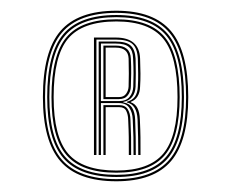

<svg xmlns="http://www.w3.org/2000/svg" viewBox="-20 -870 431 358"><path d="M197 -532Q125 -532 92.5 -569.6Q60 -607.2 60 -689Q60 -773.8 92.5 -811.9Q125 -850 197 -850Q266.8 -850 298.9 -811.9Q331 -773.8 331 -689Q331 -607.2 298.9 -569.6Q266.8 -532 197 -532ZM197 -536Q265 -536 296 -572.5Q327 -609 327 -689Q327 -771.8 296.1 -808.9Q265.2 -846 197 -846Q126.8 -846 95.4 -809Q64 -772 64 -689Q64 -608.5 95.5 -572.2Q127 -536 197 -536ZM197 -540Q128.8 -540 98.4 -575Q68 -610 68 -689Q68 -770.8 98.2 -806.4Q128.5 -842 197 -842Q263.5 -842 293.2 -806.2Q323 -770.5 323 -689Q323 -610.5 293.2 -575.2Q263.5 -540 197 -540ZM197 -544Q261.5 -544 290.2 -578.1Q319 -612.2 319 -689Q319 -768.5 290.5 -803.2Q262 -838 197 -838Q130.2 -838 101.1 -803.5Q72 -769 72 -689Q72 -611.8 101.2 -577.9Q130.5 -544 197 -544ZM197 -548Q132.2 -548 104.1 -580.8Q76 -613.5 76 -689Q76 -767.2 104 -800.6Q132 -834 197 -834Q260 -834 287.5 -800.4Q315 -766.8 315 -689Q315 -613.8 287.4 -580.9Q259.8 -548 197 -548ZM197 -552Q258 -552 284.5 -583.6Q311 -615.2 311 -689Q311 -765.2 284.6 -797.6Q258.2 -830 197 -830Q133.8 -830 106.9 -797.9Q80 -765.8 80 -689Q80 -615 107.1 -583.5Q134.2 -552 197 -552ZM155.2 -581V-800H195.8Q239.8 -800 241.2 -760.8Q241.8 -745 241.9 -732.8Q242 -720.5 241.2 -708.5Q241 -697.8 236.5 -690.4Q232 -683 224 -680.2V-679.2Q240 -674 240.8 -647.2Q241.8 -625.8 241.9 -614.1Q242 -602.5 242 -581H237.8Q237.8 -602.5 237.5 -614.2Q237.2 -626 236.5 -647.2Q235.2 -675.2 216.5 -679V-680.2Q226.8 -683 231.6 -689.9Q236.5 -696.8 237 -708.5Q237.8 -720.5 237.6 -733.1Q237.5 -745.8 237 -760.8Q236 -780 226.9 -788.1Q217.8 -796.2 195.8 -796.2H159.8V-581ZM172.8 -581V-674H202.2Q213.5 -674 218.2 -666.2Q223 -658.5 223.2 -647Q224.2 -625.8 224.4 -614.1Q224.5 -602.5 224.5 -581H220.2Q220.2 -602.5 220.1 -614.1Q220 -625.8 219 -647Q218.8 -656.2 215.4 -663.2Q212 -670.2 202.5 -670.2H177V-581ZM164 -581V-792.5H195.8Q215.2 -792.5 223.5 -785.1Q231.8 -777.8 232.8 -760.8Q233.2 -745.5 233.2 -733.1Q233.2 -720.8 232.8 -708.5Q232.2 -696.8 226.5 -689.4Q220.8 -682 210 -680V-679Q221.5 -677.2 226.5 -668.9Q231.5 -660.5 232 -647.2Q232.8 -625.8 233 -614.1Q233.2 -602.5 233.2 -581H229Q229 -602.5 228.8 -614.2Q228.5 -626 227.5 -647.2Q227 -660.5 221 -669.1Q215 -677.8 201.8 -677.8H168.2V-581ZM168.2 -681.5H201.8Q215 -681.5 221.5 -689.2Q228 -697 228.5 -708.5Q229 -720.8 229 -733Q229 -745.2 228.2 -760.8Q227.8 -775.8 220.5 -782.2Q213.2 -788.8 195.8 -788.8H168.2ZM172.8 -685.2V-785H195.8Q223 -785 224 -760.8Q224.8 -745 224.6 -732.8Q224.5 -720.5 224 -708.8Q223.8 -699.2 218.2 -692.2Q212.8 -685.2 201.8 -685.2ZM177 -689H201.8Q210.8 -689 215.1 -695.1Q219.5 -701.2 219.8 -708.8Q220.2 -720.5 220.2 -732.6Q220.2 -744.8 219.8 -760.8Q219 -781.2 195.8 -781.2H177Z"/></svg>

Font: Big Shoulders Inline Text SC Thin
Style: Regular
Weight: 100
Designer: Patric King
Foundry: XO Type Co
Version: Version 2.002